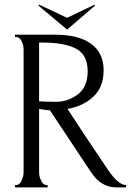

<svg xmlns="http://www.w3.org/2000/svg" viewBox="-20 -810 580 830"><path d="M181 -10H186V0H45V-10H50Q64 -10 73 -28.5Q82 -47 82 -65V-598Q82 -615 73 -632.5Q64 -650 50 -650H45V-660H219Q320 -660 374 -620.5Q428 -581 428 -506Q428 -435 385 -393.5Q342 -352 272 -339L344 -229Q356 -210 393 -156Q430 -102 450 -71Q493 -10 525 -10V0H482Q417 0 374 -65L196 -333Q170 -335 149 -339V-65Q149 -47 158 -28.5Q167 -10 181 -10ZM164 -626H149V-372H154Q176 -370 223 -370Q274 -370 316.5 -402Q359 -434 359 -502Q359 -573 309 -599.5Q259 -626 164 -626ZM146 -786 149 -790 270 -733 389 -790 391 -786 270 -682Z"/></svg>

Font: Forum
Style: Regular
Weight: 400
Designer: Denis Masharov
Foundry: Denis Masharov
Version: Version 1.000